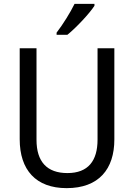

<svg xmlns="http://www.w3.org/2000/svg" viewBox="-20 -964 694 994"><path d="M469 -934V-944H366C344 -899 306 -838 273 -795V-784H329C374 -820 444 -895 469 -934ZM572 -242V-714H485V-241C485 -132 437 -68 329 -68C223 -68 169 -127 169 -240V-714H82V-243C82 -84 166 10 325 10C492 10 572 -89 572 -242Z"/></svg>

Font: Noto Sans Malayalam SemiCondensed
Style: Regular
Weight: 400
Width: 4
Designer: Jelle Bosma - Monotype Design Team
Foundry: Monotype Imaging Inc.
Version: Version 2.104